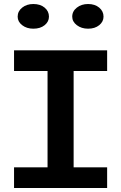

<svg xmlns="http://www.w3.org/2000/svg" viewBox="-20 -937 603 957"><path d="M217 -61V-626H347V-61ZM50 0V-103H514V0ZM50 -583V-686H514V-583ZM419 -794Q386 -794 363 -811.5Q340 -829 340 -854Q340 -881 363 -899Q386 -917 419 -917Q453 -917 474.5 -899Q496 -881 496 -854Q496 -829 474.5 -811.5Q453 -794 419 -794ZM146 -794Q113 -794 90.5 -811.5Q68 -829 68 -854Q68 -881 90.5 -899Q113 -917 146 -917Q181 -917 202.5 -899Q224 -881 224 -854Q224 -829 202.5 -811.5Q181 -794 146 -794Z"/></svg>

Font: BioRhyme SemiExpanded SemiBold
Style: Regular
Weight: 600
Width: 6
Designer: Aoife Mooney
Foundry: Aoife Mooney Type
Version: Version 1.600;gftools[0.9.33]